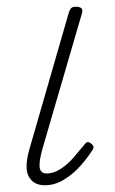

<svg xmlns="http://www.w3.org/2000/svg" viewBox="-20 -535 340 570"><path d="M113 15Q79 15 65 -11.5Q51 -38 69 -98L185 -500Q188 -508 192 -511.5Q196 -515 206 -515Q216 -515 221 -511Q226 -507 224 -498L108 -100Q96 -60 97.5 -40Q99 -20 119 -20Q139 -20 160 -33.5Q181 -47 198.5 -67.5Q216 -88 230 -105Q235 -112 239.5 -113Q244 -114 250 -109Q257 -104 257.5 -99Q258 -94 254 -89Q241 -68 219.5 -43.5Q198 -19 170.5 -2Q143 15 113 15Z"/></svg>

Font: Playwrite AU QLD Thin
Style: Regular
Weight: 250
Designer: Veronika Burian, José Scaglione
Foundry: TypeTogether
Version: Version 1.002